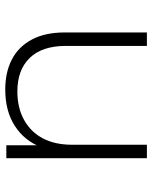

<svg xmlns="http://www.w3.org/2000/svg" viewBox="54 -620 566 713"><g transform="rotate(-90 336.5 -263.0)"><path d="M106 0V-522H154V-377L147 -393Q171 -455 226 -490.5Q281 -526 361 -526Q425 -526 472.5 -501.5Q520 -477 546.5 -427.5Q573 -378 573 -305V0H523V-301Q523 -389 478.5 -435Q434 -481 354 -481Q293 -481 248 -456Q203 -431 179.5 -386Q156 -341 156 -278V0Z"/></g></svg>

Font: Montserrat Thin Light
Style: Regular
Weight: 300
Version: Version 9.000